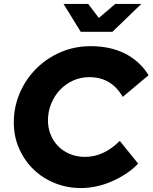

<svg xmlns="http://www.w3.org/2000/svg" viewBox="-20 -941 773 973"><path d="M50 0ZM411 -146Q506 -146 587 -227Q610 -198 633.5 -169.5Q657 -141 680 -112Q653 -83 618.5 -60.5Q584 -38 546 -21.5Q508 -5 468 3.5Q428 12 390 12Q322 12 260.5 -12Q199 -36 152.5 -80Q106 -124 78 -185.5Q50 -247 50 -321Q50 -399 80 -469Q110 -539 162.5 -592Q215 -645 286 -676Q357 -707 440 -707Q539 -707 613.5 -669.5Q688 -632 733 -560Q700 -532 667.5 -505Q635 -478 602 -450Q574 -499 532 -524.5Q490 -550 431 -550Q389 -550 351 -533Q313 -516 284.5 -486Q256 -456 239.5 -416Q223 -376 223 -330Q223 -294 236 -260.5Q249 -227 273.5 -201.5Q298 -176 333 -161Q368 -146 411 -146ZM427 -921 481 -850 564 -921H696L550 -780H389L302 -921Z"/></svg>

Font: Rosa Sans Black
Style: Italic
Weight: 900
Italic angle: -12°
Designer: Pentagram / MCKL
Foundry: Pentagram / MCKL
Version: Version 1.005;September 16, 2019;FontCreator 11.5.0.2425 64-